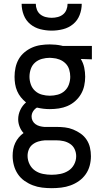

<svg xmlns="http://www.w3.org/2000/svg" viewBox="-20 -760 540 1003"><path d="M250 223Q225 223 200 220Q175 217 151.5 208Q128 199 107.5 184.5Q87 170 73 149Q59 128 52.5 103.5Q46 79 46 54Q46 37 49 20Q52 3 59.5 -13Q67 -29 78 -42Q89 -55 103 -65Q90 -79 82.5 -98Q75 -117 75 -137Q75 -162 86 -185.5Q97 -209 116 -225Q101 -237 89 -252Q77 -267 69.5 -284.5Q62 -302 59 -321Q56 -340 56 -359Q56 -383 61 -406.5Q66 -430 77.5 -450.5Q89 -471 107.5 -486.5Q126 -502 147.5 -511.5Q169 -521 193 -524.5Q217 -528 240 -528Q255 -528 270.5 -526.5Q286 -525 300 -522L308 -520H460V-450L402 -452Q415 -431 420 -407Q425 -383 425 -359Q425 -336 420 -312.5Q415 -289 403 -268.5Q391 -248 373 -232Q355 -216 333 -206.5Q311 -197 287.5 -193.5Q264 -190 240 -190Q223 -190 206.5 -192Q190 -194 173 -198Q161 -191 153 -178.5Q145 -166 145 -151Q145 -139 150.5 -128.5Q156 -118 166 -111Q176 -104 187.5 -101Q199 -98 211 -97H274Q297 -97 319 -94.5Q341 -92 362 -83.5Q383 -75 401.5 -62Q420 -49 432.5 -30Q445 -11 450 11Q455 33 455 56Q455 81 448.5 105.5Q442 130 427.5 150.5Q413 171 392.5 185.5Q372 200 348.5 208.5Q325 217 300 220Q275 223 250 223ZM240 -260Q261 -260 281.5 -265.5Q302 -271 317.5 -285Q333 -299 340 -319Q347 -339 347 -359Q347 -378 341.5 -396.5Q336 -415 322.5 -428.5Q309 -442 291 -449Q273 -456 254 -457L240 -458Q220 -458 199.5 -452.5Q179 -447 163.5 -433.5Q148 -420 141 -400Q134 -380 134 -359Q134 -339 141 -319Q148 -299 163.5 -285Q179 -271 199.5 -265.5Q220 -260 240 -260ZM250 153Q273 153 295.5 148.5Q318 144 337 132Q356 120 367 99.5Q378 79 378 56Q378 37 370 19.5Q362 2 346 -8.5Q330 -19 311.5 -23Q293 -27 274 -27H215Q198 -26 181 -21Q164 -16 150.5 -5.5Q137 5 130.5 21Q124 37 124 54Q124 77 134.5 98Q145 119 163.5 131.5Q182 144 204.5 148.5Q227 153 250 153ZM250 -600Q220 -600 190.5 -607.5Q161 -615 138 -634Q115 -653 104 -681.5Q93 -710 93 -740H167Q167 -724 173 -709Q179 -694 191 -684.5Q203 -675 218.5 -671Q234 -667 250 -667Q266 -667 281.5 -671Q297 -675 309 -684.5Q321 -694 327 -709Q333 -724 333 -740H407Q407 -710 396 -681.5Q385 -653 362 -634Q339 -615 309.5 -607.5Q280 -600 250 -600Z"/></svg>

Font: Iosevka SS18
Style: Regular
Weight: 400
Monospace: yes
Designer: Belleve Invis
Foundry: Belleve Invis
Version: Version 25.1.1; ttfautohint (v1.8.4)